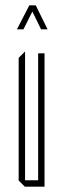

<svg xmlns="http://www.w3.org/2000/svg" viewBox="-20 -700 237 720"><path d="M123 0V-500H147V0H124ZM73 0 50 -23V-24H123V0ZM50 -24V-483L73 -506H74V-24ZM134 -590 90 -680H114L158 -591V-590ZM44 -590V-591L90 -680H113L68 -590Z"/></svg>

Font: Foldit Thin
Style: Regular
Weight: 100
Designer: Sophia Tai
Foundry: Sophia Tai
Version: Version 1.003